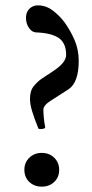

<svg xmlns="http://www.w3.org/2000/svg" viewBox="-20 -685 345 717"><path d="M130 -203Q124 -203 123 -206Q108 -243 100 -269.5Q92 -296 92 -316Q92 -347 107 -364.5Q122 -382 137 -392L178 -419Q227 -451 227 -480Q227 -524 199.5 -543Q172 -562 114 -564Q99 -565 88 -581Q77 -597 77 -619Q77 -640 90 -652.5Q103 -665 121 -665Q151 -665 176 -646.5Q201 -628 220 -603Q242 -573 258 -536.5Q274 -500 274 -458Q274 -376 235 -351L171 -310Q142 -292 142 -275Q142 -264 143.5 -247Q145 -230 148 -214Q153 -203 130 -203ZM136 12Q108 12 89.5 -5.5Q71 -23 71 -51Q71 -78 89.5 -96Q108 -114 136 -114Q164 -114 182.5 -96Q201 -78 201 -51Q201 -23 182.5 -5.5Q164 12 136 12Z"/></svg>

Font: Junicode Two Beta Condensed Medium
Style: Regular
Weight: 500
Width: 3
Designer: Peter S. Baker
Foundry: Briery Creek Software
Version: Version 1.053; ttfautohint (v1.8.4)